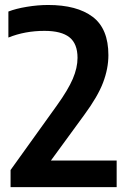

<svg xmlns="http://www.w3.org/2000/svg" viewBox="-20 -770 526 790"><path d="M23.5 0V-70.5L214 -336Q260 -400 279.5 -445.5Q299 -491 299 -532Q299 -590 265.8 -616.5Q232.5 -643 163 -643Q82.5 -643 14.5 -615.5V-722.5Q45 -734.5 90.5 -742Q136 -749.5 178 -749.5Q296.5 -749.5 361.2 -700.8Q426 -652 426 -543Q426 -488 404.2 -430.5Q382.5 -373 326.5 -297L189.5 -109.5H460V0Z"/></svg>

Font: Encode Sans SmCnd SmBold
Style: Regular
Weight: 600
Width: 4
Designer: Multiple Designers
Foundry: Impallari Type
Version: Version 3.002; ttfautohint (v1.8.3) -l 8 -r 50 -G 200 -x 14 